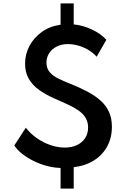

<svg xmlns="http://www.w3.org/2000/svg" viewBox="-20 -983 768 1141"><path d="M340 138V15Q299 14 258 3Q217 -8 179.5 -26.5Q142 -45 112.2 -68.5Q82.5 -92 65 -118.5L133.5 -224Q161 -188.5 199 -162Q237 -135.5 280 -120.8Q323 -106 364.5 -106Q405.5 -106 436.8 -120.5Q468 -135 485.8 -162Q503.5 -189 503.5 -225Q503.5 -259 488.2 -283.5Q473 -308 446 -326.8Q419 -345.5 382.8 -362.2Q346.5 -379 304 -397.5Q254 -419.5 214.5 -447Q175 -474.5 152 -513Q129 -551.5 129 -604.5Q129 -660.5 155 -709.8Q181 -759 228.2 -793Q275.5 -827 340 -836V-963H418V-838Q474 -832.5 527.2 -807.2Q580.5 -782 612 -746.5L554.5 -646Q525.5 -679 478.8 -700Q432 -721 383.5 -721Q346 -721 317.2 -706.5Q288.5 -692 272.2 -667Q256 -642 256 -611Q256 -576 276 -553.5Q296 -531 327.2 -515.8Q358.5 -500.5 393 -487Q452.5 -463.5 499.2 -438.8Q546 -414 578.5 -384.5Q611 -355 628 -317.2Q645 -279.5 645 -229.5Q645 -164 617 -112.8Q589 -61.5 538.2 -29.5Q487.5 2.5 418 10.5V138Z"/></svg>

Font: Spartan Thin SemiBold
Style: Regular
Weight: 600
Version: Version 1.004